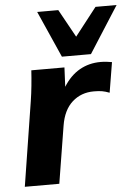

<svg xmlns="http://www.w3.org/2000/svg" viewBox="-54 -802 600 843"><g transform="rotate(-5 246.0 -380.0)"><path d="M21 0 80 -373Q85 -405 88.5 -439.5Q92 -474 94 -507H240L236 -422Q266 -470 307.5 -493.5Q349 -517 400 -517Q414 -517 426.5 -515.5Q439 -514 450 -512L428 -379Q410 -386 395.5 -388.5Q381 -391 359 -391Q303 -391 264 -356Q225 -321 214 -253L173 0ZM233 -555 142 -760H235L303 -637L399 -760H492L361 -555Z"/></g></svg>

Font: Mulish ExtraBold
Style: Italic
Weight: 800
Italic angle: -9°
Designer: Vernon Adams
Foundry: Vernon Adams
Version: Version 3.603; ttfautohint (v1.8.3)